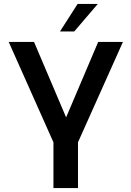

<svg xmlns="http://www.w3.org/2000/svg" viewBox="-20 -950 664 970"><path d="M250 0V-231L24 -738H152L314 -357L476 -738H601L374 -231V0ZM283 -791 372 -930H474L355 -791Z"/></svg>

Font: Exo Thin SemiBold
Style: Regular
Weight: 600
Version: Version 2.000